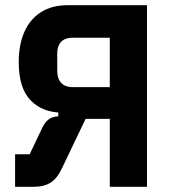

<svg xmlns="http://www.w3.org/2000/svg" viewBox="-20 -718 653 738"><path d="M38 0V-125H94L142 -226Q152 -247 165.5 -258Q179 -269 204 -271V-308L234 -285H221Q144 -285 98 -332Q52 -379 52 -479Q52 -546 73.5 -595Q95 -644 137 -671Q179 -698 240 -698H545V0H402V-261H309L219 -73Q200 -32 174.5 -16Q149 0 110 0ZM260 -383H402V-573H260Q242 -573 228.5 -567Q215 -561 207.5 -547Q200 -533 200 -510V-446Q200 -424 207.5 -410Q215 -396 228.5 -389.5Q242 -383 260 -383Z"/></svg>

Font: IBM Plex Sans Condensed
Style: Bold
Weight: 700
Width: 3
Designer: Mike Abbink, Paul van der Laan, Pieter van Rosmalen
Foundry: Bold Monday
Version: Version 3.201